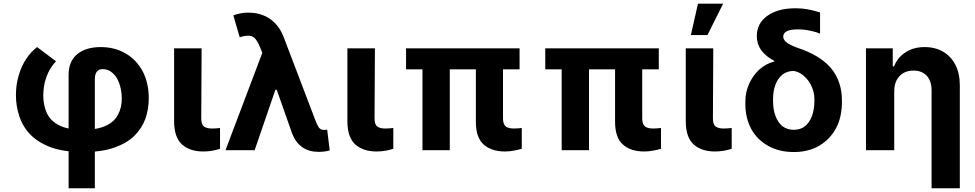

<svg xmlns="http://www.w3.org/2000/svg" viewBox="-20 -805 5223 1029"><path d="M347.7 204.1Q347.7 52.7 347.7 -404.3Q347.7 -475.6 393.6 -514.6Q440.4 -552.7 519.5 -552.7Q594.7 -552.7 653.3 -518.6Q711.9 -484.4 745.1 -421.9Q777.3 -360.4 777.3 -277.3Q777.3 -221.7 759.8 -169.9Q741.2 -118.2 700.2 -77.1Q659.2 -37.1 591.8 -13.7Q524.4 9.8 425.8 9.8Q324.2 9.8 254.9 -14.6Q186.5 -40 144.5 -82Q102.5 -125 84 -180.7Q65.4 -235.4 65.4 -294.9Q65.4 -353.5 81.1 -403.3Q95.7 -453.1 121.1 -490.2Q146.5 -528.3 178.7 -552.7Q211.9 -527.3 280.3 -476.6Q258.8 -454.1 244.1 -426.8Q229.5 -399.4 220.7 -366.2Q212.9 -334 211.9 -294.9Q211.9 -242.2 230.5 -200.2Q249 -158.2 295.9 -133.8Q342.8 -109.4 425.8 -109.4Q501 -109.4 546.9 -130.9Q592.8 -152.3 612.3 -190.4Q632.8 -227.5 632.8 -277.3Q631.8 -323.2 619.1 -358.4Q606.4 -394.5 583 -414.1Q560.5 -434.6 530.3 -434.6Q509.8 -434.6 499 -420.9Q488.3 -406.2 488.3 -382.8Q488.3 -187.5 488.3 204.1Q453.1 204.1 347.7 204.1Z M913.1 -545.9Q950.2 -545.9 1060.5 -545.9Q1059.6 -452.1 1058.6 -170.9Q1058.6 -137.7 1073.2 -127Q1087.9 -116.2 1116.2 -116.2Q1129.9 -116.2 1140.6 -117.2Q1150.4 -118.2 1159.2 -119.1Q1159.2 -82 1159.2 -7.8Q1139.6 -1 1117.2 2.9Q1093.8 6.8 1069.3 6.8Q998 6.8 956.1 -30.3Q914.1 -67.4 913.1 -152.3Q913.1 -283.2 913.1 -545.9Z M1686.5 8.8Q1636.7 8.8 1600.6 -15.6Q1564.5 -41 1545.9 -88.9Q1514.6 -176.8 1453.1 -352.5Q1438.5 -390.6 1393.6 -502Q1388.7 -514.6 1373 -553.7Q1360.4 -583 1347.7 -597.7Q1335 -612.3 1315.4 -613.3Q1295.9 -615.2 1264.6 -605.5Q1252.9 -644.5 1230.5 -722.7Q1249 -729.5 1268.6 -733.4Q1288.1 -737.3 1310.5 -737.3Q1378.9 -737.3 1427.7 -703.1Q1476.6 -668.9 1501 -604.5Q1556.6 -458 1668 -166Q1679.7 -134.8 1688.5 -122.1Q1698.2 -108.4 1717.8 -108.4Q1721.7 -108.4 1726.6 -109.4Q1730.5 -109.4 1733.4 -110.4Q1738.3 -73.2 1747.1 1Q1736.3 4.9 1719.7 6.8Q1704.1 8.8 1690.4 8.8Q1688.5 8.8 1686.5 8.8ZM1188.5 0Q1243.2 -143.6 1405.3 -573.2Q1428.7 -510.7 1500 -324.2Q1489.3 -324.2 1456.1 -324.2Q1427.7 -243.2 1344.7 0Q1305.7 0 1188.5 0Z M1841.8 -545.9Q1878.9 -545.9 1989.3 -545.9Q1988.3 -452.1 1987.3 -170.9Q1987.3 -137.7 2002 -127Q2016.6 -116.2 2044.9 -116.2Q2058.6 -116.2 2069.3 -117.2Q2079.1 -118.2 2087.9 -119.1Q2087.9 -82 2087.9 -7.8Q2068.4 -1 2045.9 2.9Q2022.5 6.8 1998 6.8Q1926.8 6.8 1884.8 -30.3Q1842.8 -67.4 1841.8 -152.3Q1841.8 -283.2 1841.8 -545.9Z M2764.6 -545.9Q2764.6 -517.6 2764.6 -433.6Q2612.3 -433.6 2156.2 -433.6Q2156.2 -461.9 2156.2 -545.9Q2308.6 -545.9 2764.6 -545.9ZM2390.6 -545.9Q2390.6 -409.2 2390.6 0Q2354.5 0 2244.1 0Q2244.1 -136.7 2244.1 -545.9Q2281.2 -545.9 2390.6 -545.9ZM2530.3 -545.9Q2566.4 -545.9 2675.8 -545.9Q2675.8 -452.1 2675.8 -170.9Q2675.8 -149.4 2682.6 -137.7Q2689.5 -125 2702.1 -121.1Q2714.8 -116.2 2733.4 -116.2Q2746.1 -116.2 2756.8 -117.2Q2768.6 -118.2 2776.4 -119.1Q2776.4 -82 2776.4 -7.8Q2757.8 -2 2735.4 2Q2712.9 6.8 2685.5 6.8Q2614.3 6.8 2572.3 -30.3Q2530.3 -67.4 2530.3 -152.3Q2530.3 -283.2 2530.3 -545.9Z M3510.7 -545.9Q3510.7 -517.6 3510.7 -433.6Q3358.4 -433.6 2902.3 -433.6Q2902.3 -461.9 2902.3 -545.9Q3054.7 -545.9 3510.7 -545.9ZM3136.7 -545.9Q3136.7 -409.2 3136.7 0Q3100.6 0 2990.2 0Q2990.2 -136.7 2990.2 -545.9Q3027.3 -545.9 3136.7 -545.9ZM3276.4 -545.9Q3312.5 -545.9 3421.9 -545.9Q3421.9 -452.1 3421.9 -170.9Q3421.9 -149.4 3428.7 -137.7Q3435.5 -125 3448.2 -121.1Q3460.9 -116.2 3479.5 -116.2Q3492.2 -116.2 3502.9 -117.2Q3514.6 -118.2 3522.5 -119.1Q3522.5 -82 3522.5 -7.8Q3503.9 -2 3481.4 2Q3459 6.8 3431.6 6.8Q3360.4 6.8 3318.4 -30.3Q3276.4 -67.4 3276.4 -152.3Q3276.4 -283.2 3276.4 -545.9Z M3655.3 -545.9Q3692.4 -545.9 3802.7 -545.9Q3801.8 -452.1 3800.8 -170.9Q3800.8 -137.7 3815.4 -127Q3830.1 -116.2 3858.4 -116.2Q3872.1 -116.2 3882.8 -117.2Q3892.6 -118.2 3901.4 -119.1Q3901.4 -82 3901.4 -7.8Q3881.8 -1 3859.4 2.9Q3835.9 6.8 3811.5 6.8Q3740.2 6.8 3698.2 -30.3Q3656.2 -67.4 3655.3 -152.3Q3655.3 -283.2 3655.3 -545.9ZM3682.6 -617.2Q3692.4 -659.2 3720.7 -785.2Q3754.9 -785.2 3855.5 -785.2Q3835 -743.2 3771.5 -617.2Q3749 -617.2 3682.6 -617.2Z M4036.1 -610.4Q4035.2 -678.7 4091.8 -719.7Q4148.4 -760.7 4244.1 -760.7Q4278.3 -760.7 4309.6 -754.9Q4340.8 -749 4375 -738.3Q4375 -700.2 4375 -625Q4354.5 -633.8 4321.3 -640.6Q4289.1 -647.5 4255.9 -647.5Q4215.8 -647.5 4197.3 -637.7Q4177.7 -627.9 4177.7 -608.4Q4177.7 -598.6 4184.6 -588.9Q4191.4 -579.1 4208 -569.3Q4224.6 -559.6 4253.9 -548.8Q4376 -508.8 4434.6 -438.5Q4492.2 -368.2 4492.2 -266.6Q4492.2 -263.7 4492.2 -256.8Q4492.2 -178.7 4460.9 -118.2Q4428.7 -58.6 4371.1 -24.4Q4313.5 9.8 4234.4 9.8Q4155.3 9.8 4096.7 -23.4Q4038.1 -55.7 4005.9 -114.3Q3974.6 -172.9 3974.6 -249Q3974.6 -252 3974.6 -258.8Q3974.6 -311.5 3995.1 -356.4Q4015.6 -401.4 4050.8 -433.6Q4086.9 -464.8 4130.9 -475.6Q4130.9 -476.6 4129.9 -478.5Q4084 -502.9 4059.6 -536.1Q4036.1 -569.3 4036.1 -610.4ZM4123 -273.4Q4123 -271.5 4123 -265.6Q4123 -219.7 4135.7 -184.6Q4148.4 -149.4 4172.9 -128.9Q4198.2 -109.4 4234.4 -109.4Q4270.5 -109.4 4294.9 -128.9Q4319.3 -149.4 4332 -184.6Q4344.7 -219.7 4344.7 -265.6Q4344.7 -268.6 4344.7 -273.4Q4344.7 -308.6 4330.1 -340.8Q4316.4 -373 4291 -395.5Q4266.6 -418.9 4234.4 -424.8Q4198.2 -424.8 4173.8 -405.3Q4148.4 -384.8 4135.7 -350.6Q4123 -316.4 4123 -273.4Z M4772.5 -315.4Q4772.5 -236.3 4772.5 0Q4734.4 0 4621.1 0Q4621.1 -136.7 4621.1 -545.9Q4657.2 -545.9 4764.6 -545.9Q4764.6 -521.5 4764.6 -449.2Q4766.6 -449.2 4771.5 -449.2Q4790 -497.1 4833 -524.4Q4875 -552.7 4935.5 -552.7Q4993.2 -552.7 5035.2 -527.3Q5077.1 -502.9 5100.6 -457Q5124 -411.1 5124 -347.7Q5124 -163.1 5124 204.1Q5085.9 204.1 4972.7 204.1Q4972.7 73.2 4972.7 -320.3Q4972.7 -370.1 4947.3 -398.4Q4920.9 -426.8 4876 -426.8Q4845.7 -426.8 4822.3 -414.1Q4798.8 -400.4 4785.2 -375Q4772.5 -350.6 4772.5 -315.4Z"/></svg>

Font: DeepSea
Style: Bold
Weight: 700
Designer: Stem
Version: Version 3.019;git-0a5106e0b